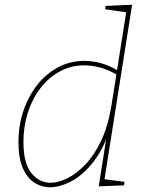

<svg xmlns="http://www.w3.org/2000/svg" viewBox="-20 -785 620 811"><path d="M192 6Q155 6 124.5 -14Q94 -34 76 -76Q58 -118 58 -185Q58 -255 79 -317Q100 -379 137.5 -426.5Q175 -474 226 -501Q277 -528 337 -528Q369 -528 405 -518.5Q441 -509 481 -485L473 -480L514 -739L520 -732L424 -746L426 -760L538 -765L420 -19L413 -29L506 -17L504 -2L397 2L432 -220L438 -221Q409 -141 366 -90.5Q323 -40 277 -17Q231 6 192 6ZM193 -13Q226 -13 264.5 -32Q303 -51 340.5 -90Q378 -129 407 -190Q436 -251 450 -335L473 -479L478 -467Q441 -489 405.5 -499Q370 -509 336 -509Q280 -509 233 -483.5Q186 -458 151.5 -413.5Q117 -369 98 -310.5Q79 -252 79 -186Q79 -95 112.5 -54Q146 -13 193 -13Z"/></svg>

Font: Bitter Thin Thin
Style: Italic
Weight: 250
Italic angle: -9°
Version: Version 2.002